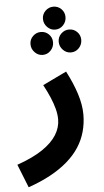

<svg xmlns="http://www.w3.org/2000/svg" viewBox="-98 -782 570 1051"><g transform="rotate(-5 187.0 -256.5)"><path d="M16 230 -35 102Q51 72 104.5 36Q158 0 183.5 -41Q209 -82 209 -126Q209 -154 201 -184.5Q193 -215 178.5 -249Q164 -283 144 -320L275 -383Q310 -316 329.5 -255Q349 -194 349 -141Q349 -92 336.5 -47Q324 -2 298.5 37.5Q273 77 233 112Q193 147 139 176.5Q85 206 16 230ZM236 -617Q211 -617 192.5 -636Q174 -655 174 -681Q174 -707 192.5 -725Q211 -743 236 -743Q262 -743 280 -725Q298 -707 298 -681Q298 -655 280 -636Q262 -617 236 -617ZM156 -485Q131 -485 112.5 -504Q94 -523 94 -549Q94 -575 112.5 -593Q131 -611 156 -611Q182 -611 200 -593Q218 -575 218 -549Q218 -523 200 -504Q182 -485 156 -485ZM311 -485Q286 -485 267.5 -504Q249 -523 249 -549Q249 -575 267.5 -593Q286 -611 311 -611Q337 -611 355 -593Q373 -575 373 -549Q373 -523 355 -504Q337 -485 311 -485Z"/></g></svg>

Font: Noto Sans
Style: Bold
Weight: 700
Designer: Monotype Design Team
Foundry: Monotype Imaging Inc.
Version: Version 2.000;GOOG;noto-source:20170915:90ef993387c0; ttfaut